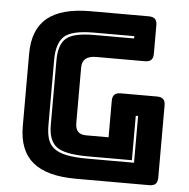

<svg xmlns="http://www.w3.org/2000/svg" viewBox="-52 -771 811 822"><g transform="rotate(5 354.0 -360.0)"><path d="M619 0H304Q179 0 118.5 -50Q58 -100 58 -204V-516Q58 -620 118.5 -670Q179 -720 304 -720H554Q573 -720 581.5 -711.5Q590 -703 590 -684V-563Q590 -544 581.5 -535.5Q573 -527 554 -527H346Q315 -527 300 -514.5Q285 -502 285 -477V-238Q285 -213 296.5 -201Q308 -189 331 -189H428V-345Q428 -364 436.5 -372.5Q445 -381 464 -381H619Q638 -381 646.5 -372.5Q655 -364 655 -345V-36Q655 -17 646.5 -8.5Q638 0 619 0ZM347 -90H546V-291H536V-100H347Q246 -100 211.5 -127Q177 -154 177 -219V-499Q177 -565 208 -592.5Q239 -620 327 -620H500V-630H327Q231 -630 199 -600Q167 -570 167 -499V-219Q167 -184 174.5 -159.5Q182 -135 202 -119.5Q222 -104 257 -97Q292 -90 347 -90Z"/></g></svg>

Font: Bungee Inline
Style: Regular
Weight: 400
Version: Version 1.000;PS 1.0;hotconv 1.0.72;makeotf.lib2.5.5900